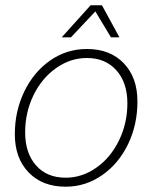

<svg xmlns="http://www.w3.org/2000/svg" viewBox="-20 -695 576 725"><path d="M36 -188Q36 -276 72 -350Q108 -424 170 -467Q232 -510 308 -510Q396 -510 447.5 -456Q499 -402 499 -312Q499 -224 463.5 -150.5Q428 -77 365.5 -33.5Q303 10 228 10Q140 10 88 -44Q36 -98 36 -188ZM461 -305Q461 -383 419.5 -429.5Q378 -476 308 -476Q246 -476 192 -438Q138 -400 106.5 -335.5Q75 -271 75 -195Q75 -117 116 -70.5Q157 -24 228 -24Q290 -24 344 -62Q398 -100 429.5 -165Q461 -230 461 -305ZM322 -675H365L431 -554H399L340 -652L248 -554H213Z"/></svg>

Font: Sarabun Thin
Style: Italic
Weight: 250
Italic angle: -10°
Designer: Suppakit Chalermlarp | Katatrad Co.,Ltd.
Foundry: Cadson Demak Co.,Ltd.
Version: Version 1.000; ttfautohint (v1.6)